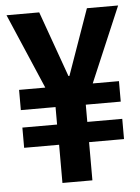

<svg xmlns="http://www.w3.org/2000/svg" viewBox="-51 -726 557 766"><g transform="rotate(-5 228.0 -343.0)"><path d="M168 0V-153H28V-234H167V-304H28V-385H133L4 -686H135L229 -423H233L326 -686H451L323 -385H428V-303H288V-234H428V-153H288V0Z"/></g></svg>

Font: Archivo Narrow
Style: Bold
Weight: 700
Designer: Hector Gatti
Foundry: Omnibus-Type
Version: Version 3.002